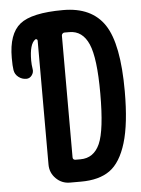

<svg xmlns="http://www.w3.org/2000/svg" viewBox="-53 -782 606 824"><g transform="rotate(-5 250.0 -370.0)"><path d="M235.4 -631.8V-107.4Q235.4 -96.7 246.1 -95.7H268.6Q326.2 -95.7 352.1 -153.8Q377.9 -211.9 377.9 -370.1Q377.9 -522.5 351.6 -583Q325.2 -643.6 268.6 -643.6H247.1Q242.2 -643.6 238.8 -639.6Q235.4 -635.7 235.4 -631.8ZM67.4 -460Q48.8 -460 33.7 -471.7Q18.6 -483.4 15.6 -502Q12.7 -518.6 12.7 -554.7Q12.7 -658.2 63.5 -699.2Q114.3 -740.2 250 -740.2Q373 -740.2 428.2 -657.2Q483.4 -574.2 483.4 -370.1Q483.4 -230.5 458.5 -148.4Q433.6 -66.4 387.2 -33.2Q340.8 0 262.7 0H214.8Q179.7 0 154.8 -24.9Q129.9 -49.8 129.9 -85V-619.1Q129.9 -623 126.5 -625Q123 -627 120.1 -625Q94.7 -607.4 94.7 -536.1Q94.7 -518.6 97.7 -500Q100.6 -485.4 91.3 -472.7Q82 -460 67.4 -460Z"/></g></svg>

Font: Rounded-X Mgen+ 2m medium
Style: Regular
Weight: 500
Designer: [Source Han Sans]
Ryoko NISHIZUKA  (kana & ideographs); Paul D. Hunt (Latin, Greek & Cyrillic); Wenlong ZHANG  (bopomofo
Version: Version 1.059.20150602